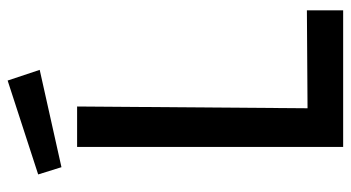

<svg xmlns="http://www.w3.org/2000/svg" viewBox="-228 -691 919 503"><g transform="rotate(-90 231.5 -439.5)"><path d="M98 0V-697H204L199 -42L152 -93L456 -95V0ZM45 -738 26 -799 272 -879 300 -795Z"/></g></svg>

Font: Ruda SemiBold
Style: Regular
Weight: 600
Designer: Mariela Monsalve and Angelina Sanchez
Foundry: Mariela Monsalve and Angelina Sanchez
Version: Version 2.001